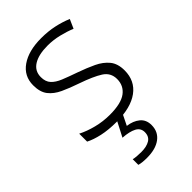

<svg xmlns="http://www.w3.org/2000/svg" viewBox="-236 -622 941 941"><g transform="rotate(-45 234.5 -151.0)"><path d="M423 -141Q423 -69 369 -29.5Q315 10 217 10Q161 10 118 0.5Q75 -9 46 -24V-79Q81 -61 126 -49.5Q171 -38 218 -38Q296 -38 331.5 -64.5Q367 -91 367 -137Q367 -181 330 -204.5Q293 -228 221 -253Q171 -270 133.5 -287.5Q96 -305 75 -332Q54 -359 54 -406Q54 -470 106 -506Q158 -542 245 -542Q293 -542 334.5 -533Q376 -524 411 -509L390 -462Q359 -475 320 -484.5Q281 -494 242 -494Q179 -494 144 -472Q109 -450 109 -408Q109 -376 126 -357.5Q143 -339 175 -326Q207 -313 253 -297Q301 -280 339 -262Q377 -244 400 -216Q423 -188 423 -141ZM327 142Q327 188 292.5 214Q258 240 197 240Q163 240 143 234V195Q163 200 198 200Q235 200 257 186.5Q279 173 279 143Q279 115 253.5 101.5Q228 88 182 85L226 0H267L238 59Q277 64 302 84.5Q327 105 327 142Z"/></g></svg>

Font: Noto Sans Light
Style: Regular
Weight: 300
Designer: Monotype Design Team
Foundry: Monotype Imaging Inc.
Version: Version 2.007